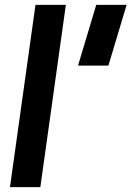

<svg xmlns="http://www.w3.org/2000/svg" viewBox="-20 -770 541 790"><path d="M21 0 126 -750H251L146 0ZM301 -500 376 -750H501L426 -500Z"/></svg>

Font: Mohave
Style: Bold Italic
Weight: 700
Italic angle: -8°
Designer: Gumpita Rahayu
Foundry: Tokotype
Version: Version 2.003; ttfautohint (v1.8.3)